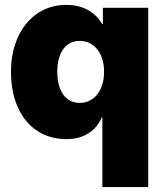

<svg xmlns="http://www.w3.org/2000/svg" viewBox="-20 -547 659 771"><path d="M575.2 204.1V-515.6H393.1V-450.2H390.6C360.4 -501 311.5 -527.3 244.6 -527.3C114.7 -527.3 23.9 -416.5 23.9 -258.8C23.9 -95.2 111.3 11.7 246.6 11.7C314.9 11.7 364.3 -19.5 389.2 -76.2H391.1V204.1ZM300.3 -133.8C243.2 -133.8 210 -182.1 210 -258.8C210 -335 243.2 -382.8 300.3 -382.8C357.4 -382.8 397.9 -334 397.9 -258.8C397.9 -183.1 357.4 -133.8 300.3 -133.8Z"/></svg>

Font: Raveo Display Display ExtraBold
Style: Regular
Weight: 800
Designer: Jakub Foglar, Rasmus Andersson (Inter)
Foundry: Jakubfoglar.com
Version: Version 1.100;Glyphs 3.2.3 (3260)